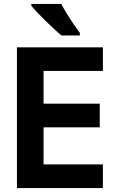

<svg xmlns="http://www.w3.org/2000/svg" viewBox="-20 -954 603 974"><path d="M66 0V-714H502V-594H201V-428H486V-308H201V-120H502V0ZM292 -774Q277 -786 255.5 -806Q234 -826 211.5 -848Q189 -870 169.5 -890.5Q150 -911 139 -924V-934H291Q302 -912 319 -884.5Q336 -857 354 -830.5Q372 -804 385 -787V-774Z"/></svg>

Font: Noto Sans Mono SemiCondensed
Style: Bold
Weight: 700
Width: 4
Designer: Monotype Design Team
Foundry: Monotype Imaging Inc.
Version: Version 2.014